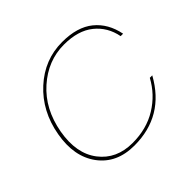

<svg xmlns="http://www.w3.org/2000/svg" viewBox="-170 -906 1108 1108"><g transform="rotate(-45 384.5 -352.0)"><path d="M74 -351Q102 -510 212 -610.5Q322 -711 466 -711Q589 -711 659 -654Q729 -597 749 -496H729Q712 -585 645 -639Q578 -693 463 -693Q332 -693 227.5 -600Q123 -507 95 -351Q68 -197 139.5 -104Q211 -11 342 -11Q457 -11 543.5 -64.5Q630 -118 678 -207H698Q580 7 339 7Q195 7 120.5 -93.5Q46 -194 74 -351Z"/></g></svg>

Font: Poppins Thin
Style: Italic
Weight: 250
Italic angle: -10°
Designer: Ninad Kale (Devanagari), Jonny Pinhorn (Latin)
Foundry: Indian Type Foundry
Version: Version 3.200;PS 1.000;hotconv 16.6.54;makeotf.lib2.5.65590